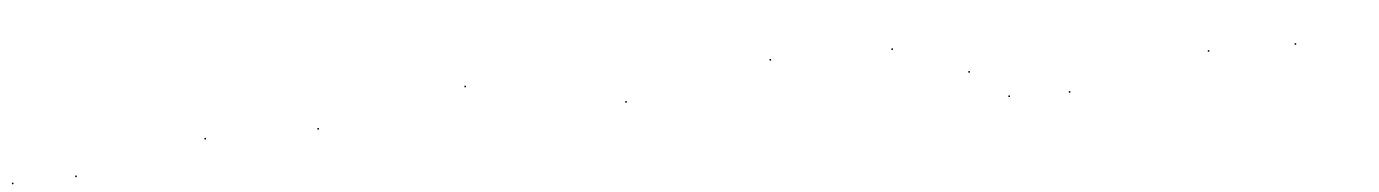

<svg xmlns="http://www.w3.org/2000/svg" viewBox="-24 -386 4418 615"><g transform="rotate(-5 2185.5 -78.5)"><path d="M-2 14V9H3V14ZM202 9V4H207V9Z M625 -75V-80H630V-75Z M988 -75V-80H993V-75Z M1469 -169V-174H1474V-169Z M1978 -75V-80H1983V-75Z M2450 -169V-174H2455V-169Z M2842 -169V-174H2847V-169Z M3081 -75V-80H3086V-75ZM3202 14V9H3207V14ZM3396 17V12H3401V17Z M3851 -75V-80H3856V-75Z M4130 -73V-78H4135V-73Z"/></g></svg>

Font: FRB American Cursive Just Beginnings
Style: Italic
Weight: 400
Italic angle: -25°
Version: Version 2.0;Modular Font Editor K font №1